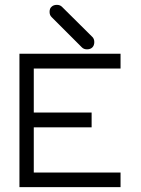

<svg xmlns="http://www.w3.org/2000/svg" viewBox="-20 -819 580 790"><path d="M192 -791Q200 -799 214 -799Q227 -799 235 -791L360 -667Q368 -659 368 -646Q368 -632 360 -624Q352 -616 338 -616Q325 -616 317 -624L192 -749Q184 -757 184 -770Q184 -784.5 192 -791ZM60 -598H476V-537H119V-356H357V-295H119V-109H476V-49H60Z"/></svg>

Font: IBM 3270
Style: Regular
Weight: 400
Monospace: yes
Version: Version 2.3.1